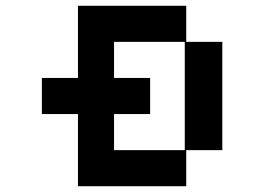

<svg xmlns="http://www.w3.org/2000/svg" viewBox="-20 -645 915 665"><path d="M250 0V-250H125V-375H250V-625H625V-500H750V-125H625V0ZM375 -125H620V-500H375V-375H500V-250H375Z"/></svg>

Font: Silkscreen
Style: Regular
Weight: 400
Designer: Jason Kottke
Foundry: Jason Kottke
Version: Version 1.001; ttfautohint (v1.8.4.7-5d5b)